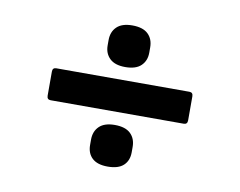

<svg xmlns="http://www.w3.org/2000/svg" viewBox="-55 -584 711 568"><g transform="rotate(10 300.0 -300.0)"><path d="M300 -387Q269 -387 253.5 -402Q238 -417 238 -441V-457Q238 -482 253.5 -497Q269 -512 300 -512Q332 -512 347.5 -497Q363 -482 363 -457V-441Q363 -417 347.5 -402Q332 -387 300 -387ZM100 -252Q89 -252 89 -264V-336Q89 -348 100 -348H500Q511 -348 511 -336V-264Q511 -252 500 -252ZM300 -88Q269 -88 253.5 -102.5Q238 -117 238 -142V-158Q238 -183 253.5 -198Q269 -213 300 -213Q332 -213 347.5 -198Q363 -183 363 -158V-142Q363 -117 347.5 -102.5Q332 -88 300 -88Z"/></g></svg>

Font: Sofia Sans
Style: Bold
Weight: 700
Designer: Botio Nikoltchev, Ani Petrova
Foundry: lettersoup
Version: Version 4.100; ttfautohint (v1.8.4.7-5d5b)